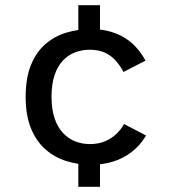

<svg xmlns="http://www.w3.org/2000/svg" viewBox="-20 -720 690 740"><path d="M331.3 -85Q281.1 -85 235.7 -99.2Q190.3 -113.5 155 -144.5Q119.7 -175.5 99.3 -225.5Q78.9 -275.5 78.9 -347Q78.9 -419.5 99.3 -469.5Q119.7 -519.5 155 -550Q190.3 -580.5 235.7 -594.2Q281.1 -608 331.3 -608Q398.6 -608 452 -579.2Q505.4 -550.4 541 -486.4L456 -442.7Q444.1 -465.6 426.9 -485.2Q409.8 -504.9 385.2 -516.6Q360.7 -528.3 326.1 -528.3Q296.8 -528.3 270.2 -518.5Q243.6 -508.6 222.9 -487.1Q202.2 -465.6 190.4 -430.9Q178.6 -396.2 178.6 -347Q178.6 -298.3 190.4 -263.8Q202.2 -229.2 222.9 -207.3Q243.6 -185.4 270.2 -175Q296.8 -164.7 326.1 -164.7Q359.9 -164.7 385.6 -175.8Q411.3 -186.9 429.3 -204.5Q447.4 -222.1 458 -241.9L543.1 -197.7Q520.1 -159.6 487.9 -134.6Q455.6 -109.6 416.1 -97.3Q376.6 -85 331.3 -85ZM281.9 0V-115.6H365.4V0ZM281.9 -580V-700H365.4V-580Z"/></svg>

Font: Trispace Thin
Style: Regular
Weight: 100
Designer: Tyler Finck
Foundry: Etcetera Type Company
Version: Version 1.210